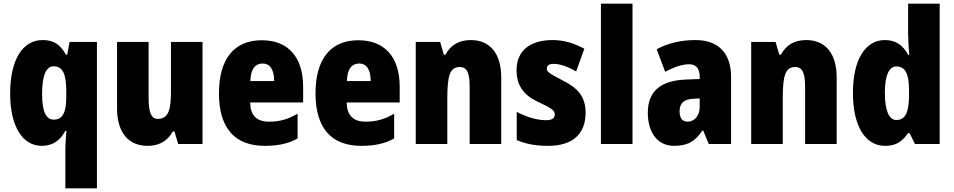

<svg xmlns="http://www.w3.org/2000/svg" viewBox="-20 -780 5165 1040"><path d="M334 28V240H505V-553H357L344 -484H337C306 -540 270 -563 211 -563C102 -563 35 -456 35 -273C35 -96 102 10 206 10C265 10 305 -18 334 -71H340C336 -28 334 5 334 28ZM271 -132C229 -132 208 -176 208 -271C208 -372 230 -421 270 -421C321 -421 339 -378 339 -283V-256C339 -171 320 -132 271 -132Z M1077 -553H906V-289C906 -194 897 -136 834 -136C798 -136 785 -174 785 -248V-553H614V-193C614 -60 678 10 779 10C841 10 887 -15 916 -68H925L945 0H1077Z M1398 -562C1250 -562 1166 -463 1166 -274C1166 -86 1252 10 1414 10C1487 10 1542 -2 1592 -30V-164C1538 -133 1494 -121 1437 -121C1369 -121 1336 -156 1335 -225H1622V-310C1622 -474 1538 -562 1398 -562ZM1403 -436C1441 -436 1465 -405 1465 -341H1336C1338 -410 1365 -436 1403 -436Z M1921 -562C1773 -562 1689 -463 1689 -274C1689 -86 1775 10 1937 10C2010 10 2065 -2 2115 -30V-164C2061 -133 2017 -121 1960 -121C1892 -121 1859 -156 1858 -225H2145V-310C2145 -474 2061 -562 1921 -562ZM1926 -436C1964 -436 1988 -405 1988 -341H1859C1861 -410 1888 -436 1926 -436Z M2530 -563C2466 -563 2421 -536 2393 -484H2384L2364 -553H2232V0H2403V-250C2403 -370 2417 -417 2470 -417C2513 -417 2524 -379 2524 -306V0H2695V-360C2695 -493 2632 -563 2530 -563Z M3152 -170C3152 -259 3106 -305 3030 -343C2953 -384 2942 -390 2942 -409C2942 -426 2955 -434 2980 -434C3016 -434 3062 -416 3101 -393L3145 -516C3087 -547 3034 -563 2973 -563C2851 -563 2778 -505 2778 -400C2778 -318 2816 -265 2891 -230C2973 -192 2985 -180 2985 -160C2985 -138 2969 -129 2935 -129C2887 -129 2828 -148 2779 -174V-21C2834 2 2888 10 2949 10C3083 10 3152 -55 3152 -170Z M3406 0V-760H3235V0Z M3748 -563C3665 -563 3594 -545 3537 -513L3583 -391C3633 -418 3677 -432 3712 -432C3750 -432 3770 -410 3770 -364V-352L3692 -349C3560 -343 3489 -287 3489 -169C3489 -70 3536 10 3631 10C3707 10 3746 -16 3785 -73H3789L3819 0H3940V-363C3940 -496 3867 -563 3748 -563ZM3736 -245 3770 -247V-200C3770 -153 3741 -121 3705 -121C3677 -121 3661 -139 3661 -177C3661 -220 3684 -243 3736 -245Z M4347 -563C4283 -563 4238 -536 4210 -484H4201L4181 -553H4049V0H4220V-250C4220 -370 4234 -417 4287 -417C4330 -417 4341 -379 4341 -306V0H4512V-360C4512 -493 4449 -563 4347 -563Z M4774 10C4834 10 4866 -13 4899 -59H4907L4936 0H5070V-760H4899V-595C4899 -566 4902 -525 4905 -482H4900C4871 -536 4831 -563 4773 -563C4668 -563 4600 -458 4600 -277C4600 -97 4667 10 4774 10ZM4835 -130C4797 -130 4773 -177 4773 -278C4773 -373 4796 -420 4835 -420C4885 -420 4904 -378 4904 -290V-263C4903 -170 4884 -130 4835 -130Z"/></svg>

Font: Noto Sans Devanagari UI Condensed Black
Style: Regular
Weight: 900
Width: 3
Designer: Jelle Bosma - Monotype Design Team
Foundry: Monotype Imaging Inc.
Version: Version 2.004